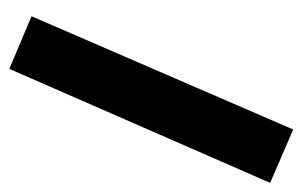

<svg xmlns="http://www.w3.org/2000/svg" viewBox="-146 -315 664 422"><g transform="rotate(-90 186.0 -104.0)"><path d="M-4.9 157.7 112.3 208.5 361.3 -366.7 245.6 -415.5Z"/></g></svg>

Font: Sahel Black
Style: Bold
Weight: 900
Foundry: Saber Rastikerdar (saber.rastikerdar@gmail.com)
Version: Version 3.4.0